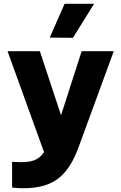

<svg xmlns="http://www.w3.org/2000/svg" viewBox="-20 -801 641 1016"><path d="M478 -781H322L243 -602L366 -601ZM105 195C271 195 344 121 398 -28L582 -530H412L303 -191L191 -530H20L213 4C184 47 148 57 90 57C63 57 44 55 44 55V191C44 191 67 195 105 195Z"/></svg>

Font: Be Vietnam Pro ExtraBold
Style: Regular
Weight: 800
Designer: Lam Bao, Tony Le, Vietanh Nguyen
Foundry: Yellow Type Foundry
Version: Version 1.002